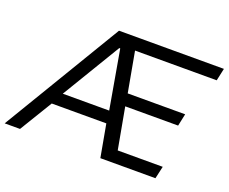

<svg xmlns="http://www.w3.org/2000/svg" viewBox="-137 -868 1247 1047"><g transform="rotate(20 486.0 -344.0)"><path d="M-24.6 0 388.5 -688H997.2L981.6 -616H507.7L550 -382.9H883.4L868.3 -312H561.4L605.2 -72H866.4L850.2 0H530.6L496.3 -189.4H179.5L64.4 0ZM217.9 -260.3H487.1L427.8 -599.5H422.3Z"/></g></svg>

Font: Saira Thin
Style: Italic
Weight: 100
Italic angle: -12°
Designer: Hector Gatti with collaboration of the Omnibus-Type team
Foundry: Omnibus-Type
Version: Version 1.101